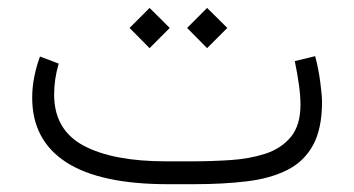

<svg xmlns="http://www.w3.org/2000/svg" viewBox="-20 -472 908 492"><path d="M476.1 0H410.2Q236.3 0 149.4 -56.4Q62.5 -112.8 62.5 -221.7Q62.5 -249 67.9 -275.6Q73.2 -302.2 82.5 -327.1L130.4 -309.1Q118.7 -269.5 118.7 -229Q119.1 -138.7 194.6 -98.6Q270 -58.6 405.3 -58.6H472.7Q521.5 -58.6 570.3 -61.8Q619.1 -64.9 659.9 -78.1Q700.7 -91.3 725.3 -121.1Q750 -150.9 750 -204.1Q750 -225.6 746.1 -254.2Q742.2 -282.7 735.4 -315.4L787.6 -328.1Q796.4 -294.9 800.8 -260.7Q805.2 -226.6 805.2 -211.4Q805.2 -142.1 782.2 -100.1Q759.3 -58.1 716.1 -36.4Q672.9 -14.6 612.3 -7.3Q551.8 0 476.1 0ZM459.5 -400.4 510.7 -451.7 562.5 -400.4 510.7 -348.6ZM312 -400.4 363.3 -451.7 415 -400.4 363.3 -348.6Z"/></svg>

Font: Vazir Thin FD-UI
Style: Thin-FD-UI
Weight: 100
Designer: Saber Rastikerdar
Foundry: Saber Rastikerdar
Version: Version 30.1.0